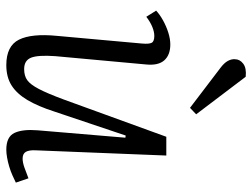

<svg xmlns="http://www.w3.org/2000/svg" viewBox="-118 -688 819 624"><g transform="rotate(90 292.0 -375.5)"><path d="M14 -473Q27 -485 46 -495.5Q65 -506 85.5 -512.5Q106 -519 124 -519Q158 -519 175.5 -499.5Q193 -480 189 -440L162 -145Q158 -89 167 -66.5Q176 -44 204 -44Q226 -44 240 -54Q254 -64 268.5 -91.5Q283 -119 303 -173L424 -506H485L468 -81Q467 -60 473 -49.5Q479 -39 495 -39Q507 -39 523 -44.5Q539 -50 559 -58L573 -17Q563 -12 549.5 -6Q536 0 521 4.5Q506 9 491.5 11.5Q477 14 466 14Q424 14 411.5 -12.5Q399 -39 403 -88L427 -373L420 -374L342 -142Q325 -89 304.5 -54.5Q284 -20 257 -3Q230 14 191 14Q129 14 108.5 -27Q88 -68 96 -150L121 -427Q123 -450 118.5 -458.5Q114 -467 96 -467Q83 -467 67 -460.5Q51 -454 34 -441ZM351 -603 330 -583 200 -682Q184 -694 177.5 -706Q171 -718 172 -729Q172 -745 186.5 -756Q201 -767 229 -764Z"/></g></svg>

Font: Literata Light
Style: Italic
Weight: 300
Italic angle: -2°
Designer: Latin by Veronika Burian and Jose Scaglione. Greek by Irene Vlachou. Cyrillic by Vera Evstafieva
Foundry: TypeTogether
Version: Version 3.103;gftools[0.9.29]